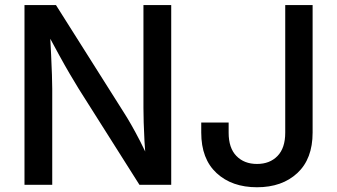

<svg xmlns="http://www.w3.org/2000/svg" viewBox="-20 -748 1364 777"><path d="M79.1 0V-727.5H206.5L480.5 -293.9Q494.1 -272.9 511 -243.4Q527.8 -213.9 546.6 -177.5Q565.4 -141.1 584 -98.6L570.3 -95.7Q566.9 -136.2 564.7 -176.5Q562.5 -216.8 561.5 -252.2Q560.5 -287.6 560.5 -311.5V-727.5H672.9V0H544.4L298.8 -388.2Q280.3 -418.5 261.5 -450.4Q242.7 -482.4 219.7 -524.4Q196.8 -566.4 164.6 -626L181.6 -628.4Q184.6 -574.2 186.8 -527.6Q189 -481 190.2 -445.3Q191.4 -409.7 191.4 -388.7V0ZM1020 9.8Q918.5 9.8 856.4 -47.6Q794.4 -105 794.4 -211.4V-252H905.3V-210.9Q905.3 -148.9 936.8 -116.7Q968.3 -84.5 1020 -84.5Q1071.8 -84.5 1103 -116.7Q1134.3 -148.9 1134.3 -210.9V-727.5H1245.1V-211.4Q1245.1 -105 1183.3 -47.6Q1121.6 9.8 1020 9.8Z"/></svg>

Font: Inter 16pt Medium
Style: Regular
Weight: 500
Version: Version 4.001;git-66647c0bb